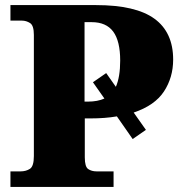

<svg xmlns="http://www.w3.org/2000/svg" viewBox="-20 -734 703 754"><path d="M21 0V-61H61Q82 -61 97.5 -71Q113 -81 113 -121V-597Q113 -634 98 -643.5Q83 -653 66 -653H21V-714H357Q513 -714 586.5 -660.5Q660 -607 660 -500Q660 -430 624 -375Q588 -320 505 -292L553 -224L501 -188L439 -277Q416 -273 390 -271Q364 -269 335 -269H313V-116Q313 -79 326.5 -70Q340 -61 359 -61H426V0ZM326 -335Q363 -335 390 -347L345 -411L397 -447L435 -393Q452 -432 452 -496Q452 -573 424.5 -610Q397 -647 340 -647H312V-335Z"/></svg>

Font: Noto Serif Black
Style: Regular
Weight: 900
Designer: Monotype Design Team
Foundry: Monotype Imaging Inc.
Version: Version 2.014; ttfautohint (v1.8.4.7-5d5b)